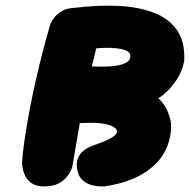

<svg xmlns="http://www.w3.org/2000/svg" viewBox="-20 -674 680 688"><path d="M138 -6Q109 -6 92.5 -18Q76 -30 69 -46.5Q62 -63 60.5 -75.5Q59 -88 59 -88Q61 -126 68 -173Q75 -220 84.5 -271.5Q94 -323 106 -376.5Q118 -430 131.5 -482.5Q145 -535 159 -583Q159 -583 163 -592.5Q167 -602 177 -614Q187 -626 204 -635.5Q221 -645 248 -646Q328 -656 400.5 -653Q473 -650 528.5 -629.5Q584 -609 614 -566.5Q644 -524 640 -454Q632 -417 613 -388.5Q594 -360 575 -343Q556 -326 547 -322Q558 -313 570.5 -294Q583 -275 590 -247Q597 -219 589 -182Q577 -127 541.5 -90.5Q506 -54 456.5 -33.5Q407 -13 353 -6Q353 -6 340 -6Q327 -6 309.5 -10.5Q292 -15 277 -27.5Q262 -40 257 -65Q252 -92 260 -109Q268 -126 281 -135.5Q294 -145 304.5 -149Q315 -153 315 -153Q335 -160 354.5 -168Q374 -176 387 -185.5Q400 -195 400 -204Q397 -212 389.5 -217.5Q382 -223 370 -226.5Q358 -230 342 -232Q326 -234 307 -234Q288 -234 266 -233L239 -76Q239 -76 235 -65.5Q231 -55 220 -41Q209 -27 189.5 -16.5Q170 -6 138 -6ZM309 -436Q336 -435 359.5 -435.5Q383 -436 402 -439.5Q421 -443 433 -450Q445 -457 447 -469Q449 -481 440 -488Q431 -495 414 -498.5Q397 -502 374.5 -502.5Q352 -503 325 -501Z"/></svg>

Font: Sour Gummy Black
Style: Italic
Weight: 900
Italic angle: -11.3°
Designer: Stefie Justprince
Foundry: Eifetstype
Version: Version 1.000